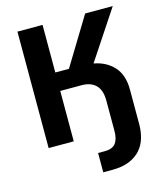

<svg xmlns="http://www.w3.org/2000/svg" viewBox="-131 -799 957 1115"><g transform="rotate(-15 347.0 -241.0)"><path d="M80 -700H231V-414H313L487 -700H653L459 -407Q532 -394 578 -344.5Q624 -295 624 -206V4Q624 45 613 83.5Q602 122 576.5 152Q551 182 508.5 200Q466 218 403 218H350V102H389Q437 102 456 76.5Q475 51 475 3V-180Q475 -243 444.5 -273Q414 -303 360 -303H231V0H80Z"/></g></svg>

Font: Golos Text DemiBold
Style: Regular
Weight: 600
Designer: A.Korolkova, Vitaly Kuzmin
Foundry: ParaType Ltd
Version: Version 2.002